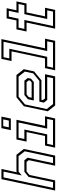

<svg xmlns="http://www.w3.org/2000/svg" viewBox="908 -1714 790 2679"><g transform="rotate(-90 1302.5 -375.0)"><path d="M-17 0 142 -749.5H283.5L237 -530.5L248.5 -540H482L563 -437L470.5 0H329L407 -368L383 -399H249L200.5 -358.5L124.5 0ZM19.5 -30H100.5L173 -370.5L245 -429.5H405.5L441 -384.5L365.5 -30H446.5L530.5 -424.5L463 -510.5H248L193.5 -466L247.5 -720H166.5Z M826 -618.5 853.5 -750H1014.5L987 -618.5ZM865 -646.5H959L976 -724.5H882ZM581 0 611 -141.5H744.5L799 -398.5H665.5L695.5 -540H970L885.5 -141.5H1019L989 0ZM617 -30H965L982.5 -111H847L932 -510.5H719L702 -429.5H834L766.5 -111H634.5Z M1595 -540 1676 -437 1645.5 -294.5 1521 -191.5H1249L1244.5 -172L1268.5 -141.5H1606L1576 0H1169.5L1088.5 -103L1159.5 -437L1284.5 -540ZM1516 -429 1553 -382.5 1543.5 -337 1497 -298H1239.5L1257 -380.5L1315.5 -429ZM1573.5 -510H1292.5L1184.5 -420.5L1120 -117.5L1189.5 -29.5H1550.5L1567.5 -110.5H1246.5L1209.5 -157.5L1223 -220.5H1513.5L1618 -306.5L1642.5 -422.5ZM1496 -398.5H1323.5L1286.5 -368L1278 -328H1491L1516.5 -349L1520.5 -368Z M1661 0 1691 -141.5H1826L1925 -608.5H1790L1820 -750H2096L1967 -141.5H2102L2072 0ZM1697 -30H2048L2065.5 -111H1929.5L2059 -720.5H1844L1826.5 -639.5H1961L1848.5 -111H1714.5Z M2241.5 0 2326.5 -399H2202L2232 -540H2356.5L2385.5 -677H2527L2498 -540H2622L2592 -399H2468L2413 -141.5H2533.5L2503.5 0ZM2278.5 -30H2480L2497 -110.5H2376.5L2444 -429.5H2568.5L2586 -510.5H2461.5L2490.5 -647H2409.5L2380.5 -510.5H2255.5L2238 -429.5H2363Z"/></g></svg>

Font: Tourney Thin Light
Style: Italic
Weight: 300
Italic angle: -12°
Version: Version 1.015